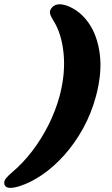

<svg xmlns="http://www.w3.org/2000/svg" viewBox="-108 -761 530 912"><path d="M348 -304.5Q325.5 -221 286.2 -150.2Q247 -79.5 197 -23.8Q147 32 92 69.5Q37 107 -16 123.5Q-85 145 -88 109Q-89 98 -78.8 85.2Q-68.5 72.5 -50 57Q-0.5 15.5 43.5 -41.5Q87.5 -98.5 121.5 -165.8Q155.5 -233 175 -304.5Q203.5 -411.5 194 -507.5Q184.5 -603.5 144 -666Q134 -681.5 130.2 -694Q126.5 -706.5 133.5 -718Q156 -754.5 213.5 -732.5Q272.5 -710 313.5 -651.2Q354.5 -592.5 366 -504Q377.5 -415.5 348 -304.5Z"/></svg>

Font: Fraunces 9pt S100 Black
Style: Italic
Weight: 900
Italic angle: -16°
Version: Version 1.000; ttfautohint (v1.8.3)